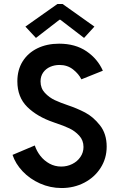

<svg xmlns="http://www.w3.org/2000/svg" viewBox="-20 -950 607 978"><path d="M43.9 -161.1 157.2 -209Q166.5 -180.7 185.5 -156.2Q204.6 -131.8 231.9 -116.7Q259.3 -101.6 292 -101.6Q321.8 -101.6 347.9 -114.5Q374 -127.4 389.6 -150.4Q405.3 -173.3 405.3 -201.2Q405.3 -235.4 383.5 -259Q361.8 -282.7 333.3 -296.1Q304.7 -309.6 266.6 -322.3Q263.7 -323.2 260 -324.5Q256.3 -325.7 252.9 -327.1Q169.4 -355.5 118.9 -405.3Q68.4 -455.1 68.4 -536.1Q68.4 -593.8 95.2 -637Q122.1 -680.2 170.4 -703.9Q218.8 -727.5 281.2 -727.5Q363.8 -727.5 420.7 -688.7Q477.5 -649.9 503.9 -589.8L394.5 -545.9Q381.3 -573.2 352.3 -596.2Q323.2 -619.1 283.2 -619.1Q257.8 -619.1 235.8 -609.6Q213.9 -600.1 200.2 -581.1Q186.5 -562 186.5 -535.2Q186.5 -500.5 208.7 -476.8Q231 -453.1 259.3 -439.9Q287.6 -426.8 325.2 -414.1Q372.1 -398.4 413.3 -377Q454.6 -355.5 489 -312Q523.4 -268.6 523.4 -203.1Q523.4 -143.6 492.7 -95.2Q461.9 -46.9 409.4 -19.5Q356.9 7.8 293.9 7.8Q235.8 7.8 183.8 -15.4Q131.8 -38.6 95.2 -77.4Q58.6 -116.2 43.9 -161.1ZM109.4 -814.5 272.5 -929.7H298.8L460.9 -814.5L408.2 -756.8L287.1 -849.6H283.2L163.1 -756.8Z"/></svg>

Font: Reddit Sans Chocolate SemiBold
Style: Regular
Weight: 600
Designer: Stephen Hutchings
Foundry: Reddit
Version: Version 1.011